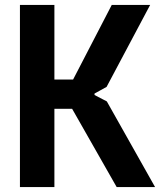

<svg xmlns="http://www.w3.org/2000/svg" viewBox="-20 -760 650 780"><path d="M61 -740H201V-437H277L434 -740H590L413 -407L364 -380V-374L414 -348L610 0H454L273 -318H201V0H61Z"/></svg>

Font: Encode Sans Compressed
Style: Bold
Weight: 700
Designer: Pablo Impallari, Andres Torresi
Foundry: Pablo Impallari, Andres Torresi
Version: Version 1.000; ttfautohint (v1.00) -l 8 -r 50 -G 200 -x 14 -